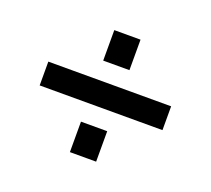

<svg xmlns="http://www.w3.org/2000/svg" viewBox="-86 -584 732 667"><g transform="rotate(20 280.0 -250.5)"><path d="M53 -207V-295H507V-207ZM230.9 -25.2V-137.8H327.9V-25.2ZM230.9 -363.5V-476.2H327.9V-363.5Z"/></g></svg>

Font: Titillium Web SemiBold
Style: Regular
Weight: 600
Designer: Mohamed Gaber, Accademia di Belle Arti di Urbino
Foundry: Kief Type Foundry, Accademia di Belle Arti di Urbino
Version: Version 3.000; ttfautohint (v1.8.4)